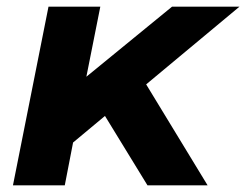

<svg xmlns="http://www.w3.org/2000/svg" viewBox="-20 -558 741 578"><path d="M19 0 126 -538H282L240 -327L498 -538H701L420 -304L605 0H424L296 -209L200 -129L175 0Z"/></svg>

Font: Montserrat
Style: Bold Italic
Weight: 700
Italic angle: -11.3°
Designer: Julieta Ulanovsky
Foundry: Julieta Ulanovsky
Version: Version 9.000; ttfautohint (v1.8.4.7-5d5b)